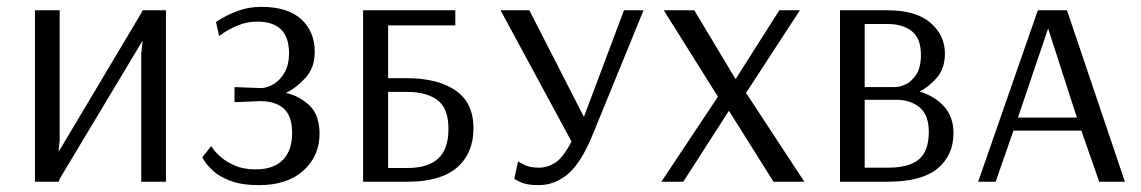

<svg xmlns="http://www.w3.org/2000/svg" viewBox="-20 -530 3328 560"><path d="M82 0V-500H154V-120L151 -89H152L391 -490L396 -500H464V0H392V-375L396 -410H395L155 -10L151 0Z M735 10Q686 10 653.5 -2Q621 -14 603 -30.5Q585 -47 577.5 -59Q570 -71 570 -71L596 -104Q596 -104 603.5 -93.5Q611 -83 626.5 -70Q642 -57 666.5 -46.5Q691 -36 726 -36Q778 -36 805 -63.5Q832 -91 832 -142Q832 -192 807.5 -213.5Q783 -235 739 -235L664 -232V-276L743 -273Q760 -274 778.5 -285Q797 -296 810 -318.5Q823 -341 823 -375Q823 -467 730 -467Q701 -467 675.5 -456.5Q650 -446 634.5 -435.5Q619 -425 619 -425L610 -466Q610 -466 628 -477Q646 -488 676 -499Q706 -510 742 -510Q819 -510 858.5 -474Q898 -438 898 -379Q898 -333 871.5 -303.5Q845 -274 814 -259Q856 -249 884 -221Q912 -193 912 -140Q912 -75 865 -32.5Q818 10 735 10Z M1039 0V-500H1308V-456H1112V-302H1166Q1257 -302 1309 -266Q1361 -230 1361 -156Q1361 -83 1313 -41.5Q1265 0 1169 0ZM1112 -40H1168Q1228 -40 1258 -67.5Q1288 -95 1288 -154Q1288 -214 1256 -238Q1224 -262 1166 -262H1112Z M1551 10Q1516 10 1498 1Q1480 -8 1480 -8L1491 -59Q1491 -59 1507.5 -50Q1524 -41 1552 -41Q1577 -41 1599.5 -55.5Q1622 -70 1647 -117L1440 -500H1524L1683 -189L1800 -500H1857L1709 -138Q1675 -55 1636.5 -22.5Q1598 10 1551 10Z M1909 0 2074 -248 1916 -500H2005L2125 -300H2126L2253 -500H2313L2156 -259L2326 0H2236L2106 -207L1973 0Z M2430 0V-500H2568Q2652 -500 2694 -463.5Q2736 -427 2736 -374Q2736 -331 2713 -304Q2690 -277 2662 -263Q2706 -250 2733.5 -219.5Q2761 -189 2761 -142Q2761 -77 2714.5 -38.5Q2668 0 2570 0ZM2502 -276H2590Q2604 -276 2621.5 -284Q2639 -292 2652.5 -312.5Q2666 -333 2666 -370Q2666 -418 2639.5 -439Q2613 -460 2569 -460H2502ZM2502 -41H2570Q2632 -41 2660.5 -65.5Q2689 -90 2689 -145Q2689 -195 2662 -217Q2635 -239 2594 -239H2502Z M2833 0 3007 -500H3092L3261 0H3186L3134 -149H2936L2884 0ZM2949 -187H3121L3037 -447Z"/></svg>

Font: Arsenal SC
Style: Regular
Weight: 400
Designer: Andrij Shevchenko
Foundry: Stairsfor
Version: Version 2.001; ttfautohint (v1.8.4.7-5d5b)